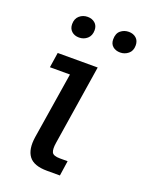

<svg xmlns="http://www.w3.org/2000/svg" viewBox="-111 -608 509 666"><g transform="rotate(20 143.5 -275.0)"><path d="M146 0Q97.2 0 78.9 -24.5Q60.6 -49 67.8 -95.8L106.9 -341H32.9L41.4 -396.7H189L142.7 -102.3Q138.7 -78 143.8 -66.8Q148.9 -55.6 174 -55.6H202.1L193.9 0ZM92.2 -472.2Q75.5 -472.2 64.8 -481.8Q54.1 -491.5 54.1 -508.1Q54.1 -528.2 66.7 -539.1Q79.3 -550 96.7 -550Q113.2 -550 124 -540.5Q134.8 -531.1 134.8 -514.5Q134.8 -494.3 122.2 -483.2Q109.6 -472.2 92.2 -472.2ZM244.1 -472.2Q227.4 -472.2 216.7 -481.3Q206 -490.5 206 -507.1Q206 -529.2 218.8 -539.6Q231.6 -550 248.6 -550Q265.1 -550 275.9 -540.5Q286.7 -531.1 286.7 -513.5Q286.7 -493.3 273.6 -482.7Q260.5 -472.2 244.1 -472.2Z"/></g></svg>

Font: Rokkitt SemiBold
Style: Italic
Weight: 600
Italic angle: -9°
Designer: Vernon Adams
Foundry: Vernon Adams
Version: Version 3.103